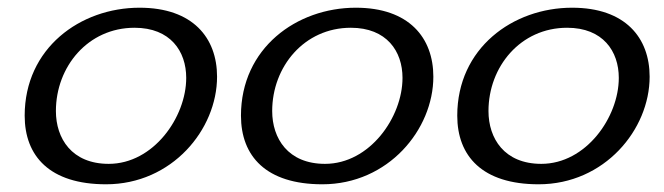

<svg xmlns="http://www.w3.org/2000/svg" viewBox="-20 -470 1723 498"><path d="M44 -170C44 -65 109 8 255 8C426 8 543 -134 543 -271C543 -372 480 -450 342 -450C188 -450 44 -345 44 -170ZM125 -182C125 -297 208 -398 329 -398C422 -398 463 -337 463 -268C463 -166 378 -45 262 -45C166 -45 125 -111 125 -182Z M605 -170C605 -65 670 8 816 8C987 8 1104 -134 1104 -271C1104 -372 1041 -450 903 -450C749 -450 605 -345 605 -170ZM686 -182C686 -297 769 -398 890 -398C983 -398 1024 -337 1024 -268C1024 -166 939 -45 823 -45C727 -45 686 -111 686 -182Z M1166 -170C1166 -65 1231 8 1377 8C1548 8 1665 -134 1665 -271C1665 -372 1602 -450 1464 -450C1310 -450 1166 -345 1166 -170ZM1247 -182C1247 -297 1330 -398 1451 -398C1544 -398 1585 -337 1585 -268C1585 -166 1500 -45 1384 -45C1288 -45 1247 -111 1247 -182Z"/></svg>

Font: KpSans
Style: Italic
Weight: 400
Italic angle: -11°
Version: Version 0.66